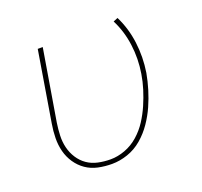

<svg xmlns="http://www.w3.org/2000/svg" viewBox="-99 -639 798 759"><g transform="rotate(-20 300.0 -259.5)"><path d="M250 8Q220 8 192 2Q164 -4 141.5 -19.5Q119 -35 103.5 -58Q88 -81 81 -108Q74 -135 74.5 -164.5Q75 -194 80 -223L129 -520H150L100 -220Q96 -194 95 -167.5Q94 -141 100 -116.5Q106 -92 119.5 -71Q133 -50 153 -36Q173 -22 198.5 -16.5Q224 -11 251 -11Q281 -11 312 -22.5Q343 -34 368.5 -56.5Q394 -79 412 -107Q430 -135 443 -165Q456 -195 465.5 -225.5Q475 -256 480 -287Q490 -348 482 -408Q474 -468 448 -519L467 -527Q494 -473 502 -410.5Q510 -348 500 -284Q494 -251 484 -218Q474 -185 460 -153.5Q446 -122 425.5 -92Q405 -62 377.5 -38.5Q350 -15 316.5 -3.5Q283 8 250 8Z"/></g></svg>

Font: Iosevka Aile Thin Oblique
Style: Regular
Weight: 100
Italic angle: -9°
Designer: Belleve Invis
Foundry: Belleve Invis
Version: Version 31.1.0; ttfautohint (v1.8.4)